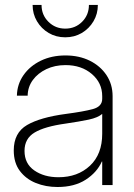

<svg xmlns="http://www.w3.org/2000/svg" viewBox="-20 -748 540 776"><path d="M212.4 7.8Q165 7.8 125 -8.3Q85 -24.4 60.3 -57.1Q35.6 -89.8 35.6 -140.1Q35.6 -211.4 89.4 -242.7Q143.1 -273.9 246.6 -287.6Q317.4 -296.9 355.2 -307.1Q393.1 -317.4 393.1 -348.6V-359.4Q393.1 -413.1 351.1 -449Q309.1 -484.9 244.6 -484.9Q201.7 -484.9 167.2 -468.5Q132.8 -452.1 112.5 -424.3Q92.3 -396.5 91.8 -361.3H48.3Q49.3 -407.7 75.2 -444.6Q101.1 -481.4 145 -502.7Q189 -523.9 244.6 -523.9Q299.8 -523.9 342.8 -502.7Q385.7 -481.4 410.4 -444.3Q435.1 -407.2 435.1 -359.4V0H393.1V-95.2H391.6Q372.1 -51.3 326.4 -21.7Q280.8 7.8 212.4 7.8ZM216.3 -31.7Q293.9 -31.7 343.5 -78.1Q393.1 -124.5 393.1 -207.5V-287.6Q375.5 -272.5 338.9 -264.6Q302.2 -256.8 245.6 -248.5Q160.6 -236.8 119.9 -212.4Q79.1 -188 79.1 -138.2Q79.1 -86.4 118.7 -59.1Q158.2 -31.7 216.3 -31.7ZM243.7 -597.2Q206.5 -597.2 176.8 -614.7Q147 -632.3 129.4 -662.1Q111.8 -691.9 111.8 -728H147.9Q147.9 -687.5 175.8 -659.9Q203.6 -632.3 243.7 -632.3Q284.2 -632.3 311.8 -659.9Q339.4 -687.5 339.4 -728H375.5Q375.5 -691.9 357.9 -662.1Q340.3 -632.3 310.5 -614.7Q280.8 -597.2 243.7 -597.2Z"/></svg>

Font: Inter Display ExtraLight
Style: Regular
Weight: 200
Designer: Rasmus Andersson
Foundry: rsms
Version: Version 4.000;git-a52131595